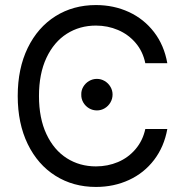

<svg xmlns="http://www.w3.org/2000/svg" viewBox="-20 -737 733 767"><path d="M363.3 -634.8Q298.3 -634.8 246.8 -602.1Q195.3 -569.3 165.5 -505.9Q135.7 -442.4 135.7 -353.5Q135.7 -264.6 165.5 -201.2Q195.3 -137.7 246.8 -105Q298.3 -72.3 363.3 -72.3Q410.2 -72.3 451.2 -89.6Q492.2 -106.9 521.2 -140.9Q550.3 -174.8 560.5 -221.7H648.4Q635.7 -150.9 595.7 -98.4Q555.7 -45.9 495.4 -18.1Q435.1 9.8 363.3 9.8Q272.5 9.8 201.7 -34.7Q130.9 -79.1 90.8 -161.4Q50.8 -243.7 50.8 -353.5Q50.8 -463.4 90.8 -545.7Q130.9 -627.9 201.7 -672.4Q272.5 -716.8 363.3 -716.8Q434.6 -716.8 494.9 -689Q555.2 -661.1 595.5 -608.6Q635.7 -556.2 648.4 -484.4H560.5Q550.8 -531.7 521.7 -565.7Q492.7 -599.6 451.4 -617.2Q410.2 -634.8 363.3 -634.8ZM304.7 -359.4Q304.2 -376 312.7 -390.4Q321.3 -404.8 335.7 -413.3Q350.1 -421.9 367.2 -421.9Q383.8 -421.9 398.2 -413.3Q412.6 -404.8 421.1 -390.4Q429.7 -376 429.7 -359.4Q429.7 -342.3 421.1 -327.6Q412.6 -313 398.2 -304.4Q383.8 -295.9 367.2 -295.9Q350.1 -295.9 335.7 -304.4Q321.3 -313 312.7 -327.6Q304.2 -342.3 304.7 -359.4Z"/></svg>

Font: Pretendard Std
Style: Regular
Weight: 400
Designer: Base glyphs from Inter by Rasmus Andersson; Hangeul glyphs from Noto Sans CJK(Source Han Sans) by Jang Soo-young and Kan
Foundry: Kil Hyung-jin
Version: Version 1.309